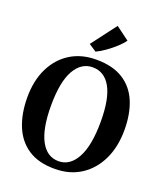

<svg xmlns="http://www.w3.org/2000/svg" viewBox="-178 -1124 1074 1253"><g transform="rotate(20 359.0 -497.0)"><path d="M354 11Q240 12 167.2 -35.8Q94.5 -83.5 59.5 -169.5Q24.5 -255.5 24.5 -367.5Q24.5 -484 67 -570.5Q109.5 -657 186.2 -704.8Q263 -752.5 366.5 -752Q479.5 -752 552 -706.2Q624.5 -660.5 659 -577.5Q693.5 -494.5 693.5 -382.5Q693.5 -266 651.5 -177.8Q609.5 -89.5 533.2 -39.5Q457 10.5 354 11ZM360 -697Q281 -697 234.8 -615.8Q188.5 -534.5 188.5 -368Q188.5 -210 232.5 -127.2Q276.5 -44.5 358 -44.5Q437 -44.5 483.2 -130Q529.5 -215.5 529.5 -382Q529.5 -540 485.5 -618.5Q441.5 -697 360 -697ZM341 -799H340.5L288.5 -833.5L419.5 -1006.5L512.5 -937.5Q497 -915 468 -888.2Q439 -861.5 405 -837.2Q371 -813 341 -799Z"/></g></svg>

Font: Merriweather Text Regular
Style: Bold
Weight: 700
Designer: Eben Sorkin
Foundry: Eben Sorkin
Version: Version 2.100; ttfautohint (v1.7.19-72a1) -l 8 -r 50 -G 200 